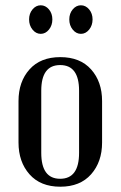

<svg xmlns="http://www.w3.org/2000/svg" viewBox="-20 -696 456 726"><path d="M366 -157Q366 -84 324.5 -37Q283 10 208 10Q133 10 91.5 -37Q50 -84 50 -157V-314Q50 -387 91.5 -433.5Q133 -480 208 -480Q283 -480 324.5 -433.5Q366 -387 366 -314ZM279 -118V-353Q279 -450 207.5 -450Q136 -450 136 -353V-118Q136 -20 207.5 -20Q279 -20 279 -118ZM242 -622.5Q242 -645 255 -660.5Q268 -676 286 -676Q304 -676 317 -660.5Q330 -645 330 -622.5Q330 -600 317 -584Q304 -568 286 -568Q268 -568 255 -584Q242 -600 242 -622.5ZM90 -622.5Q90 -645 103 -660.5Q116 -676 134 -676Q152 -676 165 -660.5Q178 -645 178 -622.5Q178 -600 165 -584Q152 -568 134 -568Q116 -568 103 -584Q90 -600 90 -622.5Z"/></svg>

Font: Trochut
Style: Regular
Weight: 400
Designer: Andreu Balius
Foundry: Andreu Balius
Version: Version 1.001